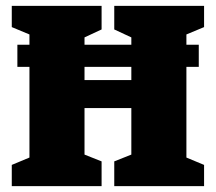

<svg xmlns="http://www.w3.org/2000/svg" viewBox="-20 -632 733 652"><path d="M613 -515V-480H655V-405H613V-97L673 -72V0H368V-84L426 -107V-265H267V-107L325 -84V0H20V-72L80 -97V-405H39V-480H80V-515L20 -540V-612H325V-532L267 -505V-480H426V-505L368 -532V-612H673V-540ZM426 -405H267V-360H426Z"/></svg>

Font: Grenze Black
Style: Regular
Weight: 900
Designer: Renata Polastri
Foundry: Omnibus-Type
Version: Version 1.002; ttfautohint (v1.8)